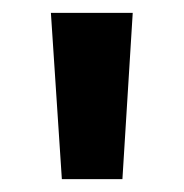

<svg xmlns="http://www.w3.org/2000/svg" viewBox="-20 -820 285 298"><path d="M76 -542H170L186 -800H59Z"/></svg>

Font: Noto Sans Malayalam ExtraCondensed
Style: Bold
Weight: 700
Width: 2
Designer: Jelle Bosma - Monotype Design Team
Foundry: Monotype Imaging Inc.
Version: Version 2.104